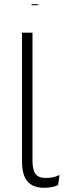

<svg xmlns="http://www.w3.org/2000/svg" viewBox="-20 -886 314 916"><path d="M135 -121Q135 -75 149.5 -56Q164 -37 198 -37Q218 -37 232 -40Q246 -43 264 -51L257 -3Q229 10 191 10Q137 10 111 -20.5Q85 -51 85 -116V-730H135ZM167 -866 157 -861H132L129 -866Z"/></svg>

Font: Work Sans Light
Style: Regular
Weight: 300
Designer: Wei Huang
Foundry: Wei Huang
Version: Version 1.500